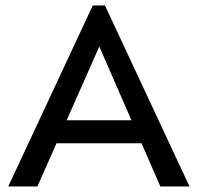

<svg xmlns="http://www.w3.org/2000/svg" viewBox="-20 -674 715 694"><path d="M9.8 0 315.4 -654.3H359.4L665 0H559.6L338.9 -505.9L115.2 0ZM163.1 -156.2V-239.3H525.4V-156.2Z"/></svg>

Font: Sen
Style: Regular
Weight: 400
Designer: Kosal Sen, Philatype
Foundry: Philatype
Version: Version 2.000;gftools[0.9.31]